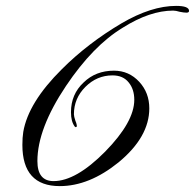

<svg xmlns="http://www.w3.org/2000/svg" viewBox="-20 -619 662 652"><path d="M183 13Q56 13 56 -127Q56 -152 59 -171Q76 -271 190 -384Q278 -472 393 -540Q494 -599 578 -599Q622 -599 622 -582Q622 -576 613 -576Q605 -576 590 -579Q577 -583 568 -583Q489 -583 397 -525Q296 -464 204 -327Q107 -182 107 -72Q107 -4 162 -4Q238 -4 337 -104Q436 -205 436 -280Q436 -316 417 -339Q398 -363 362 -363Q309 -363 270 -324Q231 -285 231 -231Q231 -224 236 -209Q239 -202 240 -197.5Q241 -193 241 -191Q241 -188 237 -187L234 -189Q221 -206 221 -238Q221 -299 264 -339Q305 -379 367 -379Q418 -379 453 -341Q487 -304 487 -251Q487 -154 383 -68Q283 13 183 13Z"/></svg>

Font: Imperial Script
Style: Regular
Weight: 400
Designer: Robert E. Leuschke
Foundry: Robert E. Leuschke
Version: Version 1.010; ttfautohint (v1.8.3)